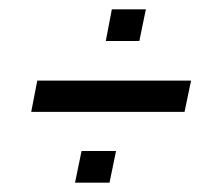

<svg xmlns="http://www.w3.org/2000/svg" viewBox="-20 -460 474 412"><path d="M207 -372 220 -440H293L279 -372ZM47 -220 60 -287H390L376 -220ZM141 -68 155 -136H229L215 -68Z"/></svg>

Font: Saira Ultra Condensed Medium
Style: Italic
Weight: 500
Width: 1
Italic angle: -12°
Designer: Hector Gatti with collaboration of the Omnibus-Type team
Foundry: Omnibus-Type
Version: Version 1.001; ttfautohint (v1.8)